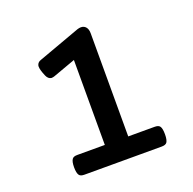

<svg xmlns="http://www.w3.org/2000/svg" viewBox="-109 -702 818 813"><g transform="rotate(-20 300.0 -296.0)"><path d="M261.7 -88.9V-471.7L160.6 -435.1Q153.8 -432.6 146.5 -432.6Q132.3 -434.1 124.5 -451.7Q111.8 -481.4 111.8 -496.1Q111.8 -501 113.3 -504.4Q117.2 -515.6 130.9 -520L320.3 -588.9Q329.1 -591.8 336.4 -591.8Q350.6 -591.8 358.9 -581.8Q367.2 -571.8 367.2 -553.7V-88.9H485.8Q494.6 -88.9 500.5 -86.9Q506.3 -85 509.8 -80.1Q516.6 -70.3 516.6 -44.4Q516.6 -18.6 509.3 -8.3Q502.9 0 485.8 0H137.7Q128.9 0 123.3 -2Q117.7 -3.9 114.3 -8.3Q106.9 -18.6 106.9 -44.4Q106.9 -69.8 114.3 -80.1Q117.7 -85 123.3 -86.9Q128.9 -88.9 137.7 -88.9Z"/></g></svg>

Font: Courier Prime SemiBold
Style: Regular
Weight: 600
Designer: Alan Dague-Greene
Foundry: Quote-Unquote Apps
Version: Version 1.202